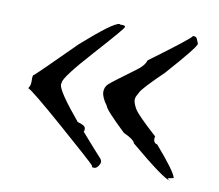

<svg xmlns="http://www.w3.org/2000/svg" viewBox="-56 -552 637 559"><g transform="rotate(10 262.0 -273.0)"><path d="M479 -61Q472 -63 472 -65Q472 -67 480 -68L489 -70L488 -71Q484 -89 424 -158Q413 -160 413 -173L414 -180Q354 -234 345.5 -250Q337 -266 337 -274Q337 -275 337.5 -279.5Q338 -284 346.5 -299Q355 -314 410 -367Q490 -457 490 -467Q490 -468 488 -472Q486 -476 484 -481.5Q482 -487 472 -487Q472 -481 354 -394Q349 -377 326 -361Q262 -314 252.5 -305Q243 -296 243 -282Q243 -266 260 -243Q262 -232 323 -174Q353 -161 357 -149Q462 -61 478 -61ZM255 -59Q263 -59 269 -70Q272 -75 272 -79Q272 -85 265.5 -91.5Q259 -98 202 -163Q205 -158 207 -158Q209 -158 208.5 -167Q208 -176 185 -182Q118 -262 118 -281Q118 -284 119 -286V-287Q119 -303 196 -388.5Q273 -474 272.5 -478.5Q272 -483 262 -483L256 -482H259Q258 -484 255 -484Q237 -484 148 -405Q51 -308 36 -295Q32 -295 32 -284Q32 -282 32 -272.5Q32 -263 26 -254Q37 -251 139.5 -161.5Q242 -72 249 -63L248 -61Q248 -59 255 -59Z"/></g></svg>

Font: Xiaobo Songti 小帛宋体
Style: Regular
Weight: 400
Version: Version 1.501;March 17, 2024;FontCreator 14.0.0.2814 64-bit